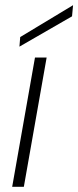

<svg xmlns="http://www.w3.org/2000/svg" viewBox="-20 -721 302 741"><path d="M27 0 115 -499H160L72 0ZM55 -541 58 -578 262 -701 258 -658Z"/></svg>

Font: DM Sans 20pt ExtraLight
Style: Italic
Weight: 250
Italic angle: -10°
Version: Version 4.004;gftools[0.9.30]